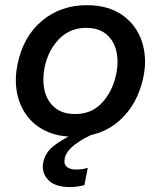

<svg xmlns="http://www.w3.org/2000/svg" viewBox="-20 -530 638 761"><path d="M275 12Q207 12 159 -12Q111 -36 82.8 -76.8Q54.5 -117.5 46.2 -169Q38 -220.5 49.5 -275.5Q72.5 -386.5 147 -448Q221.5 -509.5 323 -509.5Q411 -509.5 466.8 -469Q522.5 -428.5 543.2 -363Q564 -297.5 548 -223Q525.5 -116.5 453.8 -52.2Q382 12 275 12ZM278.5 -78Q344 -78 385.2 -123.5Q426.5 -169 440 -234Q451 -284.5 441.2 -326.8Q431.5 -369 401.5 -394.2Q371.5 -419.5 322 -419.5Q257 -419.5 214 -375.2Q171 -331 157 -264Q147 -214.5 156.5 -172.2Q166 -130 196.5 -104Q227 -78 278.5 -78ZM258.5 211.5Q196.5 211.5 170 182Q143.5 152.5 151.5 113.5Q159.5 75 191 49.8Q222.5 24.5 274.5 -0.5L279.5 -22.5L335.5 -28.5L353 0Q308.5 18.5 275.2 44.2Q242 70 236.5 98.5Q232 120 244.5 131Q257 142 282 142Q296.5 142 309 139.8Q321.5 137.5 328 135L314.5 203.5Q304 206.5 289 209Q274 211.5 258.5 211.5Z"/></svg>

Font: Commissioner Medium
Style: Italic
Weight: 500
Italic angle: -12°
Designer: Kostas Bartsokas
Foundry: Kostas Bartsokas
Version: Version 1.000; ttfautohint (v1.8.3)